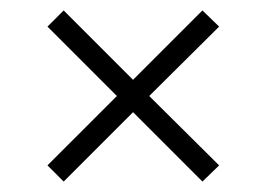

<svg xmlns="http://www.w3.org/2000/svg" viewBox="-20 -555 510 368"><path d="M71 -238 204 -371 71 -504 102 -535 235 -402 368 -535 400 -504 266 -371 400 -238 368 -207 235 -340 102 -207Z"/></svg>

Font: Encode Sans Wide
Style: ExtraLight
Weight: 200
Designer: Pablo Impallari, Andres Torresi
Foundry: Pablo Impallari, Andres Torresi
Version: Version 1.000; ttfautohint (v1.00) -l 8 -r 50 -G 200 -x 14 -